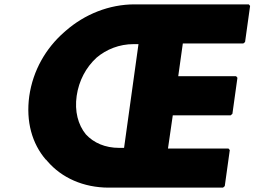

<svg xmlns="http://www.w3.org/2000/svg" viewBox="-20 -852 1165 879"><path d="M614 -650 548 -175H526C461 -175 409 -198 373 -237C337 -281 321 -343 331 -413C341 -482 373 -543 422 -588C467 -626 526 -650 592 -650ZM817 -653H1094L1102 -660L1125 -825L1119 -832H596C480 -832 368 -787 281 -711L273 -704C190 -631 131 -530 114 -412C98 -295 127 -194 190 -121H191L197 -114C262 -38 362 7 478 7H1001L1009 0L1032 -165L1026 -172H749L771 -324H1036L1044 -331L1067 -496L1061 -503H796Z"/></svg>

Font: Hussar Woodtype
Style: BlkObl
Weight: 900
Foundry: Cannot Into Space Fonts
Version: Version 1.07